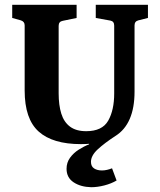

<svg xmlns="http://www.w3.org/2000/svg" viewBox="-20 -593 669 802"><path d="M318 9Q200 9 141.5 -43.5Q83 -96 83 -215V-487Q83 -503 67 -508L31 -518V-573H300V-518L242 -506Q225 -503 225 -485V-203Q225 -154 236 -118.5Q247 -83 272.5 -64Q298 -45 340 -45Q407 -45 432 -89Q457 -133 457 -203V-486Q457 -504 441 -507L380 -518V-573H598V-518L558 -508Q542 -504 542 -487V-210Q542 -143 522 -96.5Q502 -50 462 -25Q410 9 318 9ZM361 189Q317 188 287.5 168.5Q258 149 258 112Q258 86 272.5 66Q287 46 309 32Q331 18 352 10V4L462 -25Q416 5 388 31Q360 57 360 83Q360 102 373 110.5Q386 119 406 119Q416 119 427 116.5Q438 114 448 110L467 161Q445 174 416 181.5Q387 189 361 189Z"/></svg>

Font: Rasa
Style: Bold
Weight: 700
Designer: Anna Giedrys (Yrsa+Rasa design), David Brezina (Yrsa art-direction, Rasa art-direction, design)
Foundry: Rosetta Type Foundry
Version: Version 2.004